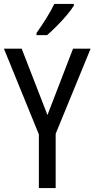

<svg xmlns="http://www.w3.org/2000/svg" viewBox="-20 -963 484 983"><path d="M223 -374 354 -714H444L265 -278V0H179V-275L0 -714H91ZM358 -934Q345 -913 321 -884.5Q297 -856 269.5 -828.5Q242 -801 221 -783H167V-794Q193 -831 217.5 -870Q242 -909 258 -943H358Z"/></svg>

Font: Noto Sans Thai Cond
Style: Regular
Weight: 400
Width: 3
Designer: Monotype Design Team
Foundry: Monotype Imaging Inc.
Version: Version 2.002; ttfautohint (v1.8.4.7-5d5b)